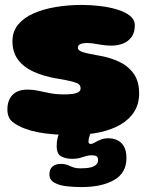

<svg xmlns="http://www.w3.org/2000/svg" viewBox="-20 -527 614 779"><path d="M273.5 20.5Q231.5 20.5 196.5 17.8Q161.5 15 133.5 9.5Q105.5 4 83 -4.5Q51 -16 30.5 -32.8Q10 -49.5 10 -83Q10 -120 30.8 -141.8Q51.5 -163.5 92 -163.5Q113.5 -163.5 135.2 -158.8Q157 -154 182.5 -149Q208 -144 239.5 -144Q259.5 -144 274.8 -146Q290 -148 298.5 -153.5Q307 -159 307 -168.5Q307 -179 300 -185Q293 -191 272.8 -196.2Q252.5 -201.5 213 -208Q156 -217.5 115.2 -236.5Q74.5 -255.5 52.5 -285.8Q30.5 -316 30.5 -359.5Q30.5 -399.5 54 -427.8Q77.5 -456 117.5 -473.2Q157.5 -490.5 207.8 -498.8Q258 -507 311.5 -507Q348.5 -507 386.2 -502.5Q424 -498 456 -488.2Q488 -478.5 507.5 -462.8Q527 -447 527 -424Q527 -394 513 -375.8Q499 -357.5 477.8 -349.8Q456.5 -342 434.5 -342Q405.5 -342 379 -347.2Q352.5 -352.5 335.5 -352.5Q323.5 -352.5 314.5 -350.8Q305.5 -349 300.8 -344.8Q296 -340.5 296 -333Q296 -322 315.2 -315.8Q334.5 -309.5 381 -301.5Q427 -294 464 -276.2Q501 -258.5 522.8 -227.5Q544.5 -196.5 544.5 -148.5Q544.5 -106 525 -74.5Q505.5 -43 469.5 -21.8Q433.5 -0.5 383.8 10Q334 20.5 273.5 20.5ZM310.5 232Q281 232 251 228.8Q221 225.5 200.8 214.2Q180.5 203 180.5 180.5Q180.5 159 193.2 148.5Q206 138 225.5 138Q243 138 253.8 142.5Q264.5 147 276.2 151.5Q288 156 308 156Q333 156 348.5 152Q364 148 371 140.2Q378 132.5 378 122.5Q378 111 371.8 107Q365.5 103 352 103Q339.5 103 328.2 106.5Q317 110 304.2 113.8Q291.5 117.5 273.5 117.5Q248.5 117.5 229.2 108Q210 98.5 210 65.5Q210 51.5 212.5 38.2Q215 25 219.8 14Q224.5 3 229.5 -4.5Q238.5 -17 254 -27.8Q269.5 -38.5 301.5 -38.5Q324.5 -38.5 336.5 -27.8Q348.5 -17 348.5 -3Q348.5 11 343.8 23.2Q339 35.5 339 47.5Q339 57 347.5 57Q355 57 364.5 51.2Q374 45.5 387.8 39.8Q401.5 34 420.5 34Q438 34 454.8 41.2Q471.5 48.5 482.2 66Q493 83.5 493 115Q493 174.5 443.2 203.2Q393.5 232 310.5 232Z"/></svg>

Font: Gluten Thin ExtraBold
Style: Regular
Weight: 800
Version: Version 1.300